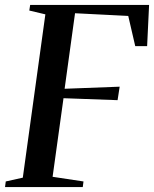

<svg xmlns="http://www.w3.org/2000/svg" viewBox="-34 -763 628 783"><path d="M-13.5 0 -10.5 -23 59 -38.5 151 -704.5 85.5 -720 89 -743H574L566 -575H517.5L489 -698L272 -709L229.5 -401L454 -409.5L445.5 -354.5L225 -362.5L180.5 -42L306.5 -23L303.5 0Z"/></svg>

Font: Merriweather 120pt Medium
Style: Italic
Weight: 500
Italic angle: -7.8°
Version: Version 2.101